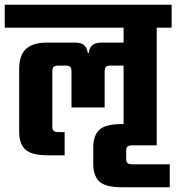

<svg xmlns="http://www.w3.org/2000/svg" viewBox="-40 -656 745 811"><path d="M-20 -636H685V-539H-20ZM277 -476Q304 -476 316 -464.5Q328 -453 331 -432H335Q337 -453 349.5 -464.5Q362 -476 388 -476H498V-379H427Q412 -379 407 -373Q402 -367 402 -353V-202H262V-353Q262 -367 257 -373Q252 -379 237 -379H207Q193 -379 187 -374Q181 -369 181 -353V-121Q181 -108 187 -103Q193 -98 207 -98H233V0H163Q94 0 67.5 -24Q41 -48 41 -99V-363Q41 -424 70.5 -450Q100 -476 157 -476ZM482 -561H622V-42H519Q505 -42 499 -37.5Q493 -33 493 -19V15Q493 28 499 33Q505 38 519 38H677V135H475Q406 135 380 111Q354 87 354 36V-34Q354 -84 380 -108Q406 -132 475 -132H482Z"/></svg>

Font: Teko Light SemiBold
Style: Regular
Weight: 600
Version: Version 2.000;gftools[0.9.28.dev9+g7d2139d.d20230707]